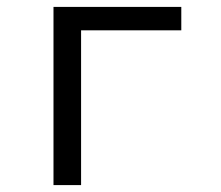

<svg xmlns="http://www.w3.org/2000/svg" viewBox="-20 -536 640 556"><path d="M134.9 0H214.8V-448.2H505V-516H134.9Z"/></svg>

Font: Margiela Mono
Style: Regular
Weight: 400
Designer: Mike Abbink, Paul van der Laan, Pieter van Rosmalen
Foundry: Bold Monday
Version: Version 2.003 2021